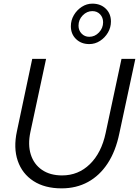

<svg xmlns="http://www.w3.org/2000/svg" viewBox="-20 -1023 763 1054"><path d="M318 11Q226 11 164 -29Q102 -69 77.5 -140Q53 -211 73 -303L157 -700H233L147 -299Q132 -229 149 -175Q166 -121 210.5 -90.5Q255 -60 321 -60Q410 -60 473.5 -122Q537 -184 560 -293L647 -700H723L635 -290Q615 -193 571 -126Q527 -59 463 -24Q399 11 318 11ZM470 -781Q426 -781 397.5 -808.5Q369 -836 369 -879Q369 -912 385.5 -940Q402 -968 429 -985.5Q456 -1003 487 -1003Q532 -1003 560.5 -975.5Q589 -948 589 -905Q589 -872 572.5 -844Q556 -816 529 -798.5Q502 -781 470 -781ZM470 -821Q501 -821 523.5 -845Q546 -869 546 -901Q546 -927 529.5 -944.5Q513 -962 487 -962Q457 -962 434 -938.5Q411 -915 411 -882Q411 -856 428 -838.5Q445 -821 470 -821Z"/></svg>

Font: Red Hat Display
Style: Italic
Weight: 300
Italic angle: -12°
Designer: Pentagram, MCKL
Foundry: Pentagram, MCKL
Version: Version 1.023